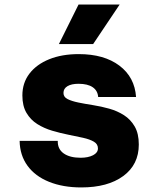

<svg xmlns="http://www.w3.org/2000/svg" viewBox="-20 -809 690 841"><path d="M336 12Q256 12 195 -12.5Q134 -37 100.5 -83Q67 -129 66 -192H233Q232 -156 259 -137Q286 -118 333 -118Q366 -118 387.5 -129Q409 -140 409 -159Q409 -178 391 -188.5Q373 -199 343.5 -205.5Q314 -212 279 -219Q244 -226 208.5 -236.5Q173 -247 143.5 -265.5Q114 -284 96 -314.5Q78 -345 78 -391Q78 -446 109 -486.5Q140 -527 195.5 -549.5Q251 -572 325 -572Q436 -572 503 -521.5Q570 -471 576 -384H410Q408 -412 386 -427Q364 -442 324 -442Q293 -442 275.5 -431.5Q258 -421 258 -402Q258 -384 276 -375Q294 -366 323 -360Q352 -354 387.5 -348.5Q423 -343 458.5 -333Q494 -323 523 -304.5Q552 -286 570 -255Q588 -224 588 -176Q588 -88 520 -38Q452 12 336 12ZM238 -616 324 -789H504L388 -616Z"/></svg>

Font: Azeret Mono Thin ExtraBold
Style: Regular
Weight: 800
Version: Version 1.002